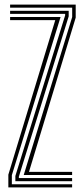

<svg xmlns="http://www.w3.org/2000/svg" viewBox="-20 -820 369 840"><path d="M83.8 -54.5 295.8 -745.5V-786.5H24.2V-800H311.2V-743L106.8 -68.2H295.5V-54.5ZM16.5 0V-55.8L221.8 -732H24.2V-745.5H245L31.8 -53.5V-13.8H295.5V0ZM47.2 -27.2V-50.2L265 -752.8V-759.2H24.2V-772.8H280.5V-748.5L62.5 -47.2V-41H295.5V-27.2Z"/></svg>

Font: Big Shoulders Inline Display Thin Medium
Style: Regular
Weight: 500
Version: Version 2.002